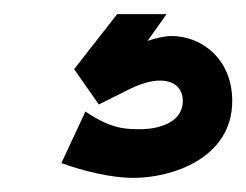

<svg xmlns="http://www.w3.org/2000/svg" viewBox="-20 -20 349 272"><path d="M67 211C97 222 137 232 169 232C224 232 309 204 309 123C309 63 265 31 223 31C214 31 200 34 189 38L216 0H146L85 78L120 128L164 106C211 83 239 96 239 123C239 153 206 163 179 163C158 163 138 163 101 138Z"/></svg>

Font: Advent Pro
Style: Bold
Weight: 700
Designer: Andreas Kalpakidis
Foundry: Andreas Kalpakidis
Version: Version 2.002 2008